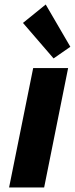

<svg xmlns="http://www.w3.org/2000/svg" viewBox="-20 -825 330 845"><path d="M126 -525.4H279.8L174.3 0H20ZM81.1 -724.1 181.2 -805.2 289.6 -619.1 215.8 -567.9Z"/></svg>

Font: Reddit Sans Chocolate ExBold
Style: Italic
Weight: 800
Italic angle: -11.25°
Designer: Stephen Hutchings
Version: Version 1.013